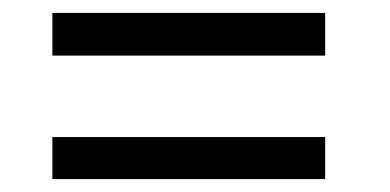

<svg xmlns="http://www.w3.org/2000/svg" viewBox="-20 -461 604 297"><path d="M483 -441V-375H61V-441ZM483 -184H61V-249H483Z"/></svg>

Font: Repo Regular
Style: Regular
Weight: 400
Designer: Stefan Peev
Foundry: Context Ltd
Version: Version 1.502